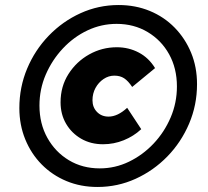

<svg xmlns="http://www.w3.org/2000/svg" viewBox="-20 -733 827 764"><path d="M390 -159Q341 -159 303 -181Q265 -203 243 -240.5Q221 -278 221 -326Q221 -389 252.5 -438.5Q284 -488 335 -516.5Q386 -545 445 -545Q492 -545 532 -524Q572 -503 597 -462L506 -387Q490 -411 474 -421.5Q458 -432 435 -432Q412 -432 392 -418.5Q372 -405 360 -383Q348 -361 348 -334Q348 -306 366 -287.5Q384 -269 412 -269Q448 -269 486 -304L542 -219Q512 -191 472.5 -175Q433 -159 390 -159ZM368 11Q301 11 244.5 -12.5Q188 -36 146 -78.5Q104 -121 80.5 -178.5Q57 -236 57 -303Q57 -386 88 -460Q119 -534 174 -591Q229 -648 300.5 -680.5Q372 -713 452 -713Q519 -713 576 -689.5Q633 -666 675 -623Q717 -580 740.5 -523Q764 -466 764 -398Q764 -315 732.5 -241Q701 -167 646 -110.5Q591 -54 519.5 -21.5Q448 11 368 11ZM377 -63Q438 -63 493 -89.5Q548 -116 591 -161.5Q634 -207 659 -265.5Q684 -324 684 -389Q684 -461 653 -517Q622 -573 567.5 -605.5Q513 -638 444 -638Q383 -638 328 -612Q273 -586 230 -540Q187 -494 162 -436Q137 -378 137 -313Q137 -241 168.5 -184.5Q200 -128 254 -95.5Q308 -63 377 -63Z"/></svg>

Font: Red Hat Text
Style: Italic
Weight: 300
Italic angle: -12°
Designer: Pentagram, MCKL
Foundry: Pentagram, MCKL
Version: Version 1.023